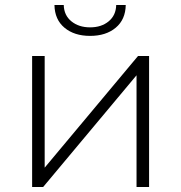

<svg xmlns="http://www.w3.org/2000/svg" viewBox="-20 -745 722 765"><path d="M108 -522H158V-77L530 -522H574V0H524V-445L152 0H108ZM339 -602Q276 -602 237 -634.5Q198 -667 197 -725H234Q235 -684 264.5 -660Q294 -636 339 -636Q384 -636 413 -660Q442 -684 443 -725H481Q480 -667 441 -634.5Q402 -602 339 -602Z"/></svg>

Font: Hilab Light
Style: Regular
Weight: 300
Designer: Cristianderson Lima
Foundry: Cristianderson
Version: Version 1.0